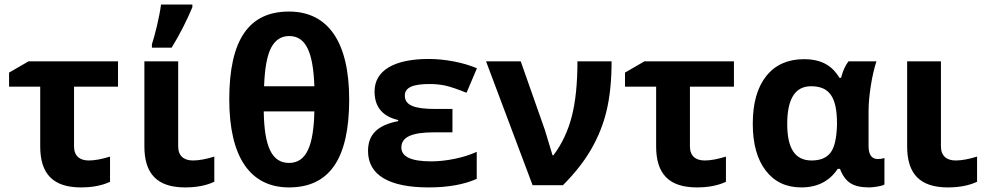

<svg xmlns="http://www.w3.org/2000/svg" viewBox="-20 -816 4346 846"><path d="M500 -434.1V-545.9H106L20 -496.1V-434.1H157.2V-170.9C157.2 -50.3 213.4 9.8 336.9 9.8C387.2 9.8 430.2 1.5 464.8 -15.1V-126C428.2 -114.7 397 -108.9 371.1 -108.9C332 -108.9 306.2 -128.4 306.2 -170.9V-434.1Z M649.4 -606H736.3C772 -664.1 802.2 -723.6 827.6 -784.2V-795.9H689.5C686 -768.6 679.7 -736.8 671.4 -701.2C662.6 -665.5 655.3 -638.7 649.4 -621.1ZM616.2 -545.9V-170.9C616.2 -50.3 672.4 9.8 795.9 9.8C846.2 9.8 888.7 1.5 924.3 -15.1V-126C887.7 -114.7 856.4 -108.9 830.1 -108.9C791 -108.9 765.1 -128.4 765.1 -170.9V-545.9Z M1518.6 -377.9C1518.6 -631.3 1425.3 -765.1 1253.4 -765.1C1076.2 -765.1 990.2 -640.1 990.2 -377.9C990.2 -126 1081.1 9.8 1253.4 9.8C1431.6 9.8 1518.6 -116.2 1518.6 -377.9ZM1254.4 -657.2C1328.6 -657.2 1359.9 -584 1365.2 -436H1143.6C1146.5 -515.1 1156.7 -571.8 1174.8 -606C1192.9 -640.1 1219.2 -657.2 1254.4 -657.2ZM1253.4 -98.1C1175.8 -98.1 1144.5 -174.3 1142.1 -325.2H1365.2C1361.8 -172.4 1329.6 -98.1 1253.4 -98.1Z M1898.4 -335.9C1805.2 -335.9 1763.7 -352.1 1763.7 -395C1763.7 -430.2 1798.8 -445.8 1872.6 -445.8C1897.5 -445.8 1921.4 -443.4 1943.8 -438.5C1966.3 -433.1 1997.1 -422.9 2035.6 -407.2L2081.5 -515.1C2052.7 -527.3 2019.5 -537.6 1981.9 -544.9C1943.8 -552.2 1906.2 -556.2 1868.7 -556.2C1716.3 -556.2 1630.4 -504.9 1630.4 -413.1C1630.4 -345.2 1665 -303.2 1734.4 -287.1V-282.2C1640.6 -264.2 1601.6 -220.7 1601.6 -150.9C1601.6 -43.9 1695.3 9.8 1868.7 9.8C1954.1 9.8 2024.4 -2.9 2080.6 -27.8V-147C2051.8 -133.8 2019 -123.5 1983.4 -116.2C1947.8 -108.9 1913.1 -105 1879.4 -105C1792 -105 1748.5 -125.5 1748.5 -166C1748.5 -212.9 1796.4 -232.9 1891.6 -232.9H1973.6V-335.9Z M2326.7 0H2460.4C2512.7 -52.2 2554.2 -105 2585.4 -159.2C2616.2 -212.9 2639.2 -270 2653.3 -330.6C2667.5 -390.6 2674.8 -462.4 2674.8 -545.9H2524.4C2524.4 -448.7 2516.1 -367.7 2499.5 -303.2C2482.9 -238.8 2456.1 -181.6 2418.5 -131.8H2414.6L2380.9 -243.2L2274.4 -545.9H2121.6Z M3213.9 -434.1V-545.9H2819.8L2733.9 -496.1V-434.1H2871.1V-170.9C2871.1 -50.3 2927.2 9.8 3050.8 9.8C3101.1 9.8 3144 1.5 3178.7 -15.1V-126C3142.1 -114.7 3110.8 -108.9 3085 -108.9C3045.9 -108.9 3020 -128.4 3020 -170.9V-434.1Z M3510.7 9.8C3581.5 9.8 3635.3 -17.6 3670.9 -71.8H3681.2C3692.4 -42.5 3707.5 -21.5 3726.6 -9.3C3745.6 3.4 3773.4 9.8 3810.1 9.8C3819.8 9.8 3832 8.3 3847.2 5.9C3861.8 3.4 3871.6 0.5 3877 -2.9V-120.1C3868.2 -116.7 3858.4 -115.2 3848.1 -115.2C3820.8 -115.2 3807.1 -134.3 3807.1 -172.9V-325.2C3807.1 -358.9 3810.5 -396.5 3816.9 -437.5C3823.2 -478 3831.5 -514.2 3841.8 -545.9H3718.8C3704.6 -527.8 3693.8 -503.9 3686 -473.1H3678.7C3646 -527.8 3598.6 -555.2 3522 -555.2C3451.2 -555.2 3396 -530.3 3356.4 -481C3316.9 -431.6 3296.9 -361.3 3296.9 -271C3296.9 -182.6 3315.9 -113.8 3354 -64.5C3391.6 -15.1 3443.8 9.8 3510.7 9.8ZM3556.2 -108.9C3482.4 -108.9 3448.7 -162.6 3448.7 -270C3448.7 -380.9 3483.9 -436 3553.7 -436C3633.8 -436 3668 -389.2 3668 -272V-266.1C3666.5 -208 3657.2 -167 3640.1 -144C3622.6 -120.6 3594.7 -108.9 3556.2 -108.9Z M3977.1 -545.9V-170.9C3977.1 -50.3 4033.2 9.8 4156.7 9.8C4207 9.8 4249.5 1.5 4285.2 -15.1V-126C4248.5 -114.7 4217.3 -108.9 4190.9 -108.9C4151.9 -108.9 4126 -128.4 4126 -170.9V-545.9Z"/></svg>

Font: Noto Reveo Sans
Style: Bold
Weight: 700
Designer: Monotype Design team
Foundry: Monotype Imaging Inc.
Version: Version 1.04